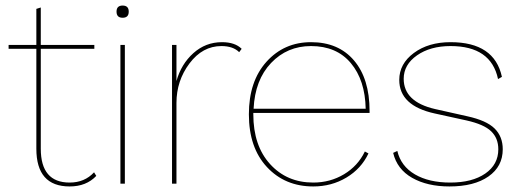

<svg xmlns="http://www.w3.org/2000/svg" viewBox="-20 -662 1879 692"><path d="M319 -41 327 -28Q291 10 231 10Q111 10 111 -126V-486H11V-500H111V-630L127 -635V-500H320V-486H127V-126Q127 -4 231 -4Q285 -4 319 -41Z M444 -620Q444 -598 422 -598Q400 -598 400 -620Q400 -642 422 -642Q444 -642 444 -620ZM430 -500V0H414V-500Z M600 0V-500H616V-370Q633 -431 677 -470.5Q721 -510 780 -510Q827 -510 851 -486L842 -474Q820 -496 778 -496Q710 -496 663 -433.5Q616 -371 616 -291V0Z M1312 -255H893V-250Q893 -137 953.5 -70.5Q1014 -4 1109 -4Q1170 -4 1220 -34Q1270 -64 1295 -116L1308 -109Q1282 -54 1228.5 -22Q1175 10 1109 10Q1007 10 942 -60Q877 -130 877 -250Q877 -369 940.5 -439.5Q1004 -510 1101 -510Q1200 -510 1256 -444Q1312 -378 1312 -262ZM1101 -496Q1015 -496 957 -435Q899 -374 894 -270H1298Q1296 -373 1244.5 -434.5Q1193 -496 1101 -496Z M1600 10Q1520 10 1465.5 -21Q1411 -52 1397 -111L1412 -118Q1425 -63 1475.5 -33.5Q1526 -4 1603 -4Q1682 -4 1729 -36.5Q1776 -69 1776 -124Q1776 -164 1750 -189Q1724 -214 1661 -228L1547 -253Q1419 -281 1419 -374Q1419 -432 1471.5 -471Q1524 -510 1604 -510Q1762 -510 1789 -385L1775 -377Q1750 -496 1604 -496Q1531 -496 1483 -462.5Q1435 -429 1435 -378Q1435 -295 1548 -269L1664 -243Q1733 -228 1762.5 -199Q1792 -170 1792 -124Q1792 -62 1740.5 -26Q1689 10 1600 10Z"/></svg>

Font: Elaine Sans Thin
Style: Regular
Weight: 250
Designer: Wei Huang
Foundry: Wei Huang
Version: Version 2.001;December 24, 2019;FontCreator 12.0.0.2547 64-b